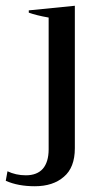

<svg xmlns="http://www.w3.org/2000/svg" viewBox="-38 -524 367 667"><path d="M-18 104C11 117 45 123 83 123C125 123 159 112 184 90C209 69 222 36 222 -9C222 -9 222 -504 222 -504C222 -504 62 -488 62 -488C62 -488 62 -480 62 -480C79 -474 102 -468 131 -463C131 -463 131 -5 131 -5C131 24 124 47 111 62C98 77 78 85 52 85C28 85 7 80 -12 71C-12 71 -18 104 -18 104Z"/></svg>

Font: BUSH 25 TRIRONG
Style: Regular
Weight: 400
Designer: Katatrad Team
Foundry: CadsonDemak